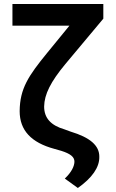

<svg xmlns="http://www.w3.org/2000/svg" viewBox="-20 -748 576 957"><path d="M495 -728H42V-620H326L214 -483C122 -370 79 -307 78 -194C78 -98 136 -37 251 -6L286 4C330 18 352 34 351 59C350 81 337 110 303 142L368 189C439 139 476 86 475 34C476 -23 428 -63 332 -92L302 -103C233 -123 200 -160 200 -217C201 -278 233 -341 306 -429L495 -655Z"/></svg>

Font: Wafeq Semi Bold
Style: Regular
Weight: 600
Designer: Rasmus Andersson & Azza Alameddine
Foundry: Google & TypeTogether
Version: Version 3.000;January 28, 2025;FontCreator 15.0.0.3014 64-bi